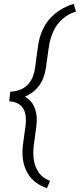

<svg xmlns="http://www.w3.org/2000/svg" viewBox="-20 -802 423 1019"><path d="M116.2 -139.6Q117.7 -152.8 117.7 -164.6Q117.7 -257.8 28.8 -264.6L34.7 -315.4Q149.9 -320.8 166.5 -444.8L182.1 -560.1Q207.5 -729 371.1 -781.7L383.3 -740.7Q260.3 -702.1 238.3 -546.4L223.6 -441.9Q208 -331.1 112.3 -288.6Q145.5 -270.5 160.4 -238Q175.3 -205.6 175.3 -164.6Q175.3 -151.9 173.8 -139.2L159.2 -28.3Q156.7 -6.3 156.7 10.3Q156.7 62.5 177.7 101.1Q198.7 139.6 245.6 158.2L229 196.8Q163.6 174.3 131.3 124.8Q99.1 75.2 99.1 6.8Q99.1 -12.7 101.1 -28.8Z"/></svg>

Font: Mardoto Light
Style: Italic
Weight: 300
Italic angle: -12°
Designer: Christian Robertson, Vahan Hovhannisyan
Foundry: Google
Version: Version 1.000